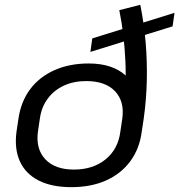

<svg xmlns="http://www.w3.org/2000/svg" viewBox="-20 -769 744 797"><path d="M276.1 7.9Q195.1 7.9 140.9 -19.5Q86.7 -46.9 62.9 -98.5Q39.1 -150.1 48.4 -221.4L56.6 -276.2Q66.9 -347.5 105.2 -398.7Q143.5 -449.8 205.9 -477.7Q268.4 -505.5 348.5 -505.5Q398.2 -505.5 436.4 -492.8Q474.6 -480.2 500 -456.8Q525.4 -433.4 535.9 -401.1L500.3 -409.4Q503 -462.1 500.5 -514.9Q498.1 -567.6 492 -620.8Q485.9 -674 475.2 -726.8L562.3 -749.1Q578.1 -670.7 584.7 -591.7Q591.2 -512.7 589.4 -433.9Q587.6 -355.1 576.5 -276.2L568.2 -221.4Q558.8 -150.1 520 -98.5Q481.2 -46.9 419.3 -19.5Q357.3 7.9 276.1 7.9ZM286.7 -65.1Q366 -65.1 418 -107.3Q470.1 -149.5 479.5 -222.1L487.5 -275.5Q497.7 -348.3 457.4 -390.4Q417.2 -432.5 337.9 -432.5Q285.7 -432.5 244.6 -413.3Q203.5 -394.1 177.7 -359Q151.8 -324 145.3 -275.5L137.4 -222.1Q128 -150.3 168.2 -107.7Q208.5 -65.1 286.7 -65.1ZM363.1 -609.6 704.4 -715.7 696.5 -659.7 355.2 -553.5Z"/></svg>

Font: Pathway Extreme 8pt Thin
Style: Italic
Weight: 100
Italic angle: -8°
Designer: Eduardo Rodriguez Tunni
Foundry: Eduardo Rodriguez Tunni
Version: Version 1.000